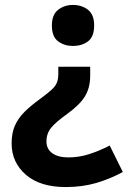

<svg xmlns="http://www.w3.org/2000/svg" viewBox="-20 -565 517 777"><path d="M345 -259Q345 -210 324 -175.5Q303 -141 252 -104Q207 -72 187.5 -48.5Q168 -25 168 7Q168 38 191.5 55Q215 72 257 72Q299 72 340 59Q381 46 424 24L477 131Q428 158 371 175Q314 192 246 192Q142 192 84.5 142Q27 92 27 15Q27 -26 40 -56Q53 -86 79 -112Q105 -138 144 -166Q174 -188 189.5 -202.5Q205 -217 210.5 -231.5Q216 -246 216 -266V-295H345ZM361 -462Q361 -416 336 -397.5Q311 -379 275 -379Q241 -379 215.5 -397.5Q190 -416 190 -462Q190 -506 215.5 -525.5Q241 -545 275 -545Q311 -545 336 -525.5Q361 -506 361 -462Z"/></svg>

Font: Noto Sans Ethiopic
Style: Bold
Weight: 700
Designer: Monotype Design Team
Foundry: Monotype Imaging Inc.
Version: Version 2.102; ttfautohint (v1.8.4.7-5d5b)